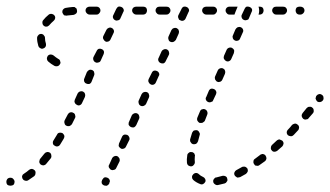

<svg xmlns="http://www.w3.org/2000/svg" viewBox="-32 -574 1041 606"><path d="M289 4Q291 9 296 11Q298 12 301 12Q303 13 305 12Q308 11 310 9Q311 7 313 5V3Q316 -1 314 -6Q312 -11 307 -13Q305 -14 303 -14Q300 -15 298 -14Q295 -13 294 -11Q292 -9 291 -7L290 -5Q288 -1 289 4ZM-9 -9Q-12 -5 -12 0Q-12 5 -9 9Q-5 12 0 12Q1 12 2 12Q7 12 11 9Q14 5 14 0Q14 -5 10 -9Q7 -13 1 -13Q1 -13 0 -13Q-5 -13 -9 -9ZM681 3Q683 1 684 -1Q686 -3 686 -6Q686 -8 685 -11Q684 -16 679 -18Q675 -20 670 -19Q660 -16 651 -14Q649 -14 647 -13Q645 -11 643 -9Q642 -7 641 -5Q641 -2 641 0Q642 5 647 8Q651 11 656 10Q666 8 677 5Q679 4 681 3ZM604 8Q607 8 609 7Q611 6 613 4Q615 2 616 0Q618 -5 615 -10Q613 -14 608 -16Q601 -19 596 -24Q592 -28 587 -28Q582 -28 578 -24Q576 -22 575 -20Q574 -18 574 -15Q574 -13 575 -10Q576 -8 578 -6Q587 2 600 7Q602 8 604 8ZM40 -23Q39 -21 38 -19Q37 -16 38 -14Q38 -11 40 -9Q42 -5 47 -4Q52 -2 57 -5Q66 -11 76 -18Q80 -22 80 -27Q81 -32 78 -36Q74 -40 69 -41Q64 -41 60 -38Q52 -31 44 -26Q42 -25 40 -23ZM750 -33Q751 -37 749 -42Q747 -44 745 -46Q743 -47 741 -48Q739 -48 736 -48Q734 -48 732 -47Q723 -42 714 -37Q710 -35 708 -30Q706 -25 709 -20Q710 -18 712 -17Q714 -15 716 -14Q718 -13 721 -14Q723 -14 726 -15Q735 -20 744 -25Q748 -28 750 -33ZM311 -50Q311 -47 312 -45Q313 -43 315 -41Q316 -39 319 -38Q323 -36 328 -38Q333 -39 335 -44L345 -64Q346 -66 346 -69Q346 -71 345 -74Q344 -76 342 -78Q341 -80 338 -81Q334 -83 329 -81Q324 -79 322 -75L313 -55Q311 -52 311 -50ZM559 -56Q560 -54 562 -52Q564 -51 566 -50Q568 -49 571 -49Q576 -49 579 -53Q583 -57 583 -62Q582 -71 583 -81Q584 -83 583 -85Q582 -88 581 -90Q579 -92 577 -93Q575 -94 572 -94Q567 -95 563 -91Q559 -88 559 -83Q557 -71 558 -61Q558 -59 559 -56ZM809 -74Q809 -79 806 -83Q805 -85 803 -86Q800 -87 798 -88Q795 -88 793 -87Q791 -87 789 -85Q781 -79 773 -73Q768 -70 768 -65Q767 -60 770 -56Q771 -54 773 -52Q775 -51 778 -51Q780 -50 783 -51Q785 -51 787 -53Q796 -59 804 -65Q808 -68 809 -74ZM93 -68Q92 -66 92 -64Q92 -61 93 -59Q94 -57 96 -55Q100 -52 105 -52Q111 -53 114 -57Q121 -65 128 -74Q131 -78 130 -83Q130 -88 126 -92Q121 -95 116 -94Q111 -93 108 -89Q101 -80 95 -73Q93 -71 93 -68ZM863 -121Q863 -126 859 -130Q857 -131 855 -132Q853 -133 850 -134Q848 -134 846 -133Q843 -132 841 -130Q834 -123 827 -117Q823 -113 823 -108Q822 -103 826 -99Q829 -95 834 -95Q839 -95 843 -98Q851 -105 859 -112Q862 -115 863 -121ZM343 -117Q342 -115 343 -112Q344 -110 346 -108Q348 -106 350 -105Q354 -103 359 -105Q364 -107 366 -112L376 -132Q378 -136 376 -141Q374 -146 370 -148Q365 -150 360 -149Q355 -147 353 -142L344 -122Q343 -120 343 -117ZM135 -121Q136 -116 141 -114Q145 -111 150 -112Q155 -113 158 -118Q163 -127 169 -136Q172 -141 171 -146Q169 -151 165 -154Q160 -156 155 -155Q150 -154 148 -149Q142 -140 137 -131Q134 -127 135 -121ZM568 -130Q568 -127 570 -125Q571 -123 573 -121Q575 -120 577 -119Q582 -118 587 -120Q591 -123 593 -128Q595 -137 598 -147Q600 -152 597 -156Q595 -161 590 -163Q588 -163 585 -163Q583 -163 580 -162Q578 -161 577 -159Q575 -157 574 -154Q571 -144 568 -134Q568 -132 568 -130ZM911 -167Q912 -169 912 -172Q912 -174 911 -176Q910 -179 908 -180Q904 -184 899 -184Q894 -183 890 -180Q884 -172 877 -165Q873 -161 873 -156Q873 -151 877 -147Q879 -146 881 -145Q884 -144 886 -144Q889 -144 891 -145Q893 -146 895 -148Q902 -155 909 -163Q911 -165 911 -167ZM374 -185Q374 -182 374 -180Q375 -178 377 -176Q379 -174 381 -173Q386 -171 391 -172Q395 -174 398 -179L407 -199Q408 -201 408 -204Q408 -206 407 -209Q406 -211 405 -213Q403 -215 401 -216Q396 -218 391 -216Q386 -214 384 -210L375 -189Q374 -187 374 -185ZM172 -184Q173 -179 178 -177Q182 -175 187 -176Q192 -178 195 -182Q200 -192 205 -202Q207 -206 205 -211Q204 -216 199 -218Q194 -221 189 -219Q185 -218 182 -213Q177 -203 172 -194Q170 -189 172 -184ZM591 -193Q594 -188 598 -186Q601 -186 603 -186Q606 -186 608 -187Q610 -188 612 -190Q614 -191 615 -194Q618 -203 622 -212Q624 -217 622 -222Q620 -227 615 -229Q613 -230 610 -230Q608 -229 605 -229Q603 -228 601 -226Q600 -224 599 -222Q595 -212 591 -203Q589 -198 591 -193ZM958 -226Q958 -231 954 -234Q952 -236 949 -237Q947 -237 945 -237Q942 -237 940 -236Q938 -234 936 -233Q930 -225 923 -217Q920 -213 920 -208Q921 -203 925 -199Q927 -198 929 -197Q931 -196 934 -197Q936 -197 939 -198Q941 -199 942 -201Q949 -209 956 -217Q959 -221 958 -226ZM405 -252Q405 -250 406 -247Q407 -245 408 -243Q410 -241 412 -240Q417 -238 422 -240Q427 -242 429 -246L438 -266Q440 -271 438 -276Q437 -281 432 -283Q427 -285 422 -283Q418 -282 415 -277L406 -257Q405 -255 405 -252ZM204 -250Q206 -245 211 -243Q215 -240 220 -242Q225 -244 227 -249L236 -268Q237 -271 237 -273Q237 -276 236 -278Q236 -280 234 -282Q232 -284 230 -285Q225 -287 220 -285Q216 -284 213 -279L204 -259Q202 -254 204 -250ZM618 -259Q620 -254 625 -252Q627 -251 630 -251Q632 -251 634 -252Q637 -253 639 -254Q640 -256 641 -258L650 -277Q652 -282 650 -286Q648 -291 643 -293Q638 -295 634 -294Q629 -292 627 -287L619 -268Q616 -264 618 -259ZM987 -257Q990 -261 989 -266Q989 -271 985 -274Q980 -278 975 -277Q970 -276 967 -272Q965 -270 965 -267Q964 -265 964 -263Q965 -260 966 -258Q967 -256 969 -254Q973 -251 979 -252Q984 -253 987 -257ZM437 -315Q439 -310 443 -308Q448 -305 453 -307Q458 -309 460 -314L469 -334Q472 -338 470 -343Q468 -348 463 -350Q459 -352 454 -351Q449 -349 447 -344L437 -324Q435 -319 437 -315ZM233 -321Q233 -319 234 -316Q235 -314 237 -312Q238 -311 241 -310Q245 -308 250 -309Q255 -311 257 -316L265 -336Q266 -338 266 -341Q266 -343 265 -346Q265 -348 263 -350Q261 -352 259 -353Q256 -354 254 -354Q251 -354 249 -353Q247 -352 245 -350Q243 -348 242 -346L234 -326Q233 -324 233 -321ZM655 -351 647 -333Q646 -331 646 -328Q646 -326 647 -323Q648 -321 650 -319Q651 -317 654 -316Q658 -314 663 -316Q668 -318 670 -323L678 -341Q679 -344 679 -346Q679 -349 678 -351Q678 -353 676 -355Q674 -357 672 -358Q667 -360 662 -358Q657 -356 655 -351ZM128 -402Q123 -402 119 -398Q118 -396 117 -394Q116 -392 116 -389Q116 -387 117 -384Q118 -382 120 -380Q129 -372 140 -366Q144 -364 149 -365Q154 -366 157 -371Q158 -373 159 -375Q159 -378 158 -380Q158 -383 156 -385Q155 -387 152 -388Q144 -393 137 -399Q133 -402 128 -402ZM468 -382Q470 -377 475 -375Q479 -373 484 -374Q489 -376 491 -381L501 -401Q502 -403 502 -406Q502 -408 501 -411Q500 -413 499 -415Q497 -417 495 -418Q490 -420 485 -418Q480 -416 478 -412L469 -392Q466 -387 468 -382ZM263 -384Q265 -379 270 -377Q274 -375 279 -377Q284 -378 286 -383L295 -403Q297 -407 296 -412Q294 -417 289 -419Q285 -421 280 -420Q275 -418 273 -413L263 -394Q261 -389 263 -384ZM674 -393Q674 -390 675 -388Q676 -386 678 -384Q680 -382 682 -381Q687 -379 691 -381Q696 -383 698 -388L706 -406Q707 -409 707 -411Q707 -414 707 -416Q706 -418 704 -420Q702 -422 700 -423Q695 -425 690 -423Q685 -421 683 -416L675 -398Q674 -395 674 -393ZM109 -459Q108 -461 106 -463Q105 -465 102 -466Q100 -467 98 -467Q92 -467 89 -463Q85 -459 85 -454Q85 -442 89 -429Q90 -427 91 -425Q93 -423 95 -422Q97 -421 100 -420Q102 -420 104 -421Q109 -422 112 -427Q114 -431 113 -436Q110 -445 110 -454Q110 -457 109 -459ZM500 -449Q501 -444 506 -442Q511 -440 516 -442Q520 -444 523 -448L532 -468Q533 -471 533 -473Q533 -476 532 -478Q532 -480 530 -482Q528 -484 526 -485Q521 -487 516 -485Q512 -484 509 -479L500 -459Q498 -454 500 -449ZM294 -451Q296 -446 301 -443Q305 -441 310 -443Q315 -445 317 -450L326 -469Q329 -474 327 -479Q325 -484 320 -486Q316 -488 311 -486Q306 -484 304 -480L294 -460Q292 -455 294 -451ZM703 -453Q705 -448 710 -446Q712 -445 715 -445Q717 -445 720 -446Q722 -447 724 -449Q725 -450 726 -453L734 -471Q737 -476 735 -481Q733 -486 728 -488Q726 -489 723 -489Q721 -489 718 -488Q716 -487 714 -485Q712 -483 711 -481L703 -462Q701 -458 703 -453ZM142 -516Q143 -521 140 -525Q137 -529 132 -530Q126 -531 122 -528Q112 -520 104 -510Q101 -506 102 -501Q102 -496 107 -492Q109 -491 111 -490Q113 -490 116 -490Q118 -490 120 -492Q123 -493 124 -495Q130 -502 137 -508Q141 -511 142 -516ZM530 -521Q530 -519 531 -517Q532 -514 533 -512Q535 -511 537 -510Q542 -507 547 -509Q552 -511 554 -516L563 -536Q566 -540 564 -545Q562 -550 557 -552Q553 -554 548 -553Q543 -551 541 -546L531 -526Q530 -524 530 -521ZM325 -517Q327 -512 332 -510Q336 -508 341 -510Q346 -511 348 -516L357 -536Q360 -540 358 -545Q356 -550 351 -552Q349 -553 347 -553Q344 -554 342 -553Q339 -552 338 -550Q336 -548 335 -546L326 -527Q323 -522 325 -517ZM731 -518Q733 -513 738 -511Q740 -510 743 -510Q745 -510 748 -511Q750 -512 752 -513Q753 -515 754 -517L762 -536Q765 -541 763 -546Q761 -550 756 -552Q751 -554 746 -553Q742 -551 740 -546L731 -527Q729 -523 731 -518ZM209 -532Q212 -536 211 -541Q211 -543 210 -546Q209 -548 207 -549Q205 -551 203 -552Q200 -552 198 -552Q186 -551 175 -549Q170 -548 167 -544Q164 -540 165 -534Q166 -532 167 -530Q168 -528 170 -526Q172 -525 175 -525Q177 -524 180 -525Q189 -526 200 -527Q205 -528 209 -532ZM281 -532Q285 -536 285 -541Q285 -546 281 -550Q278 -553 273 -553H251Q246 -553 242 -550Q238 -546 238 -541Q238 -536 242 -532Q246 -528 251 -528H273Q278 -528 281 -532ZM429 -532Q432 -536 432 -541Q432 -546 429 -550Q425 -553 420 -553H398Q393 -553 389 -550Q385 -546 385 -541Q385 -536 389 -532Q393 -528 398 -528H420Q425 -528 429 -532ZM502 -532Q506 -536 506 -541Q506 -546 502 -550Q499 -553 493 -553H472Q466 -553 463 -550Q459 -546 459 -541Q459 -536 463 -532Q466 -528 472 -528H493Q499 -528 502 -532ZM649 -532Q653 -536 653 -541Q653 -546 649 -550Q646 -553 641 -553H619Q614 -553 610 -550Q606 -546 606 -541Q606 -536 610 -532Q614 -528 619 -528H641Q646 -528 649 -532ZM684 -532Q680 -536 680 -541Q680 -546 684 -550Q687 -553 692 -553H714Q715 -553 716 -553Q717 -553 718 -553L711 -536Q709 -532 708 -528H692Q687 -528 684 -532ZM797 -550Q800 -546 800 -541Q800 -536 797 -532Q793 -528 788 -528H784Q786 -534 786 -540Q786 -547 784 -553H788Q793 -553 797 -550ZM870 -532Q874 -536 874 -541Q874 -546 870 -550Q867 -553 861 -553H840Q834 -553 831 -550Q827 -546 827 -541Q827 -536 831 -532Q834 -528 840 -528H861Q867 -528 870 -532ZM925 -532Q929 -536 929 -541Q929 -546 925 -550Q921 -553 916 -553H913Q908 -553 904 -550Q901 -546 901 -541Q901 -536 904 -532Q908 -528 913 -528H916Q921 -528 925 -532Z"/></svg>

Font: FRB American Cursive Guidelines Dashed
Style: Italic
Weight: 400
Italic angle: -25°
Version: Version 2.0;Modular Font Editor K font №1